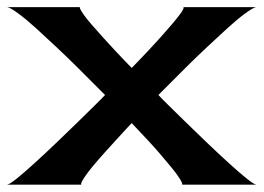

<svg xmlns="http://www.w3.org/2000/svg" viewBox="-50 -499 724 527"><path d="M384.8 -238.3Q391.6 -230.5 412.6 -210Q433.6 -189.5 460.9 -162.6Q488.3 -135.7 519.5 -106Q550.8 -76.2 578.1 -51.3Q605.5 -26.4 626 -9.8Q646.5 6.8 653.3 7.8H450.2Q451.2 3.9 442.9 -9.3Q434.6 -22.5 420.4 -39.6Q406.2 -56.6 389.2 -76.7Q372.1 -96.7 356 -113.8Q339.8 -130.9 327.6 -144Q315.4 -157.2 311.5 -161.1Q307.6 -157.2 295.9 -144.5Q284.2 -131.8 268.6 -114.7Q252.9 -97.7 235.8 -78.6Q218.8 -59.6 204.6 -42.5Q190.4 -25.4 181.6 -12.2Q172.9 1 172.9 4.9V7.8H-30.3Q-23.4 6.8 -2.9 -9.8Q17.6 -26.4 44.9 -51.3Q72.3 -76.2 103.5 -106Q134.8 -135.7 162.1 -162.6Q189.5 -189.5 210.4 -210Q231.4 -230.5 238.3 -238.3Q230.5 -246.1 210 -266.6Q189.5 -287.1 162.6 -314Q135.7 -340.8 105 -369.6Q74.2 -398.4 47.4 -422.9Q20.5 -447.3 -1 -462.9Q-22.5 -478.5 -30.3 -479.5H169.9L168.9 -478.5Q169.9 -472.7 179.2 -459.5Q188.5 -446.3 203.1 -429.7Q217.8 -413.1 234.4 -394.5Q251 -376 266.6 -359.4Q282.2 -342.8 294.4 -330.1Q306.6 -317.4 311.5 -312.5Q315.4 -316.4 327.6 -329.1Q339.8 -341.8 356 -358.9Q372.1 -376 389.2 -395Q406.2 -414.1 420.9 -431.2Q435.5 -448.2 444.8 -460.9Q454.1 -473.6 454.1 -478.5L453.1 -479.5H653.3Q645.5 -478.5 624 -462.9Q602.5 -447.3 575.7 -422.9Q548.8 -398.4 518.1 -369.6Q487.3 -340.8 460.4 -314Q433.6 -287.1 413.1 -266.6Q392.6 -246.1 384.8 -238.3Z"/></svg>

Font: Cherry Cream Soda
Style: Regular
Weight: 400
Designer: Font Diner, Inc
Foundry: Font Diner, Inc
Version: Version 1.001